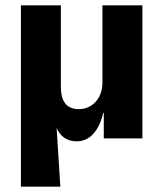

<svg xmlns="http://www.w3.org/2000/svg" viewBox="-20 -516 611 716"><path d="M58 180V-496H207V-193Q207 -164 214.5 -145.5Q222 -127 237 -118Q252 -109 274 -109Q299 -109 319 -121.5Q339 -134 350.5 -156.5Q362 -179 362 -208V-496H511V0H367V-95H365Q353 -44 327.5 -16.5Q302 11 266 11Q239 11 220 -2Q201 -15 190 -41H191L205 180Z"/></svg>

Font: Nunito Sans 10pt SemiCondensed ExtraBold
Style: Regular
Weight: 800
Width: 4
Designer: Vernon Adams
Foundry: Vernon Adams
Version: Version 3.101;gftools[0.9.27]